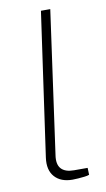

<svg xmlns="http://www.w3.org/2000/svg" viewBox="-82 -741 437 790"><g transform="rotate(-10 136.0 -346.5)"><path d="M187 -700 104 -105Q98 -67 114.5 -48.5Q131 -30 168 -30H225L226 -1Q219 2 206 3.5Q193 5 179.5 6Q166 7 156 7Q107 7 81.5 -21.5Q56 -50 63 -101L148 -700Z"/></g></svg>

Font: Exo 2 ExtraLight
Style: Italic
Weight: 250
Italic angle: -8°
Designer: Natanael Gama
Foundry: Natanael Gama
Version: Version 2.010